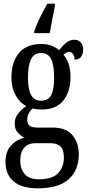

<svg xmlns="http://www.w3.org/2000/svg" viewBox="-20 -786 478 1043"><path d="M186 237Q98 237 54 199.5Q10 162 10 94Q10 36 40.5 3.5Q71 -29 113 -38Q94 -47 77 -65Q60 -83 60 -116Q60 -146 78.5 -169Q97 -192 123 -210Q87 -228 64.5 -269Q42 -310 42 -362Q42 -448 82.5 -497.5Q123 -547 205 -547Q236 -547 259 -538Q282 -529 301 -514Q309 -523 321 -536.5Q333 -550 348.5 -560Q364 -570 384 -570Q408 -570 420 -554Q432 -538 432 -517Q432 -495 421 -478.5Q410 -462 385 -462Q385 -480 376.5 -492Q368 -504 357 -504Q347 -504 339.5 -499.5Q332 -495 325 -489Q341 -469 352 -440.5Q363 -412 363 -367Q363 -290 324.5 -240.5Q286 -191 205 -191Q196 -191 181 -192.5Q166 -194 157 -197Q147 -188 137.5 -172.5Q128 -157 128 -135Q128 -112 142 -102.5Q156 -93 179 -93H265Q341 -93 374.5 -50.5Q408 -8 408 52Q408 138 353.5 187.5Q299 237 186 237ZM203 -239Q243 -239 258.5 -270Q274 -301 274 -365Q274 -431 258 -464.5Q242 -498 203 -498Q165 -498 148.5 -464Q132 -430 132 -364Q132 -302 148.5 -270.5Q165 -239 203 -239ZM189 188Q266 188 296.5 154Q327 120 327 70Q327 27 308.5 9.5Q290 -8 255 -8H169Q150 -8 132 0.5Q114 9 102 30Q90 51 90 88Q90 132 114.5 160Q139 188 189 188ZM166 -616Q173 -637 185 -664Q197 -691 211 -718Q225 -745 237 -766H278V-753Q272 -720 264 -681Q256 -642 250 -606H166Z"/></svg>

Font: Noto Serif Hebrew ExtraCondensed Medium
Style: Regular
Weight: 500
Width: 2
Designer: Monotype Design Team
Foundry: Monotype Imaging Inc.
Version: Version 2.004; ttfautohint (v1.8.4.7-5d5b)